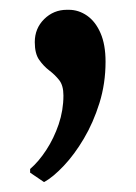

<svg xmlns="http://www.w3.org/2000/svg" viewBox="-20 -148 278 392"><path d="M69.5 223.5 41.5 204.5V197Q59 182 74.5 158.2Q90 134.5 99.8 105.8Q109.5 77 109.5 47Q109.5 26.5 100.8 15.5Q92 4.5 80.5 -4.2Q69 -13 60 -25.8Q51 -38.5 51 -62Q51 -90 70.2 -109Q89.5 -128 116.5 -128H120.5Q140.5 -128 157.8 -116Q175 -104 185.2 -80.5Q195.5 -57 195.5 -22Q195.5 22.5 183 62.5Q170.5 102.5 151.2 135Q132 167.5 110.2 190.5Q88.5 213.5 70.5 223.5Z"/></svg>

Font: Merriweather 72pt SemiBold
Style: Regular
Weight: 600
Version: Version 2.100